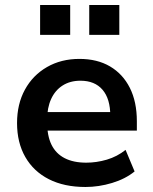

<svg xmlns="http://www.w3.org/2000/svg" viewBox="-20 -736 610 766"><path d="M321 10Q236 10 175 -21Q114 -52 81 -109.5Q48 -167 48 -245Q48 -321 79.5 -378.5Q111 -436 167.5 -468.5Q224 -501 297 -501Q368 -501 419 -471Q470 -441 498 -385.5Q526 -330 526 -252V-215H150V-289H436L420 -274Q420 -342 389 -378Q358 -414 301 -414Q260 -414 230 -395Q200 -376 184 -341Q168 -306 168 -258V-249Q168 -194 185.5 -158.5Q203 -123 238 -105Q273 -87 324 -87Q365 -87 406 -99Q447 -111 481 -138L517 -52Q480 -22 427 -6Q374 10 321 10ZM336 -597V-716H456V-597ZM140 -597V-716H260V-597Z"/></svg>

Font: Nunito Sans 11pt
Style: Bold
Weight: 700
Version: Version 3.101;gftools[0.9.27]